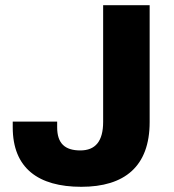

<svg xmlns="http://www.w3.org/2000/svg" viewBox="-20 -707 670 739"><path d="M293 12C459 12 556 -66 556 -237V-687H377V-238C377 -163 347 -128 289 -128C230 -128 200 -155 200 -217V-239H29V-217C29 -60 127 12 293 12Z"/></svg>

Font: Archivo ExtraBold
Style: Regular
Weight: 800
Designer: Hector Gatti
Foundry: Omnibus-Type
Version: Version 2.001